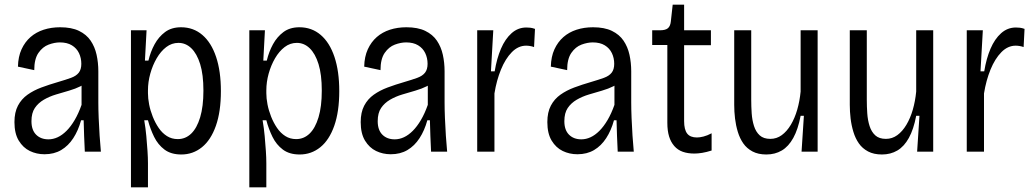

<svg xmlns="http://www.w3.org/2000/svg" viewBox="-20 -651 4437 824"><path d="M171 11Q137 11 108 -3Q79 -17 60.5 -47.5Q42 -78 42 -127Q42 -169 57 -197.5Q72 -226 98 -244.5Q124 -263 157.5 -275.5Q191 -288 229 -299Q263 -309 285 -317Q307 -325 318 -339Q329 -353 329 -377Q329 -402 319 -423Q309 -444 288.5 -456.5Q268 -469 237 -469Q214 -469 188.5 -459.5Q163 -450 145 -424Q127 -398 127 -350L57 -365Q58 -408 72.5 -439.5Q87 -471 111 -492Q135 -513 167.5 -523.5Q200 -534 238 -534Q287 -534 319 -518.5Q351 -503 369 -476.5Q387 -450 394.5 -416Q402 -382 402 -345V-211Q402 -182 403.5 -144.5Q405 -107 407.5 -69Q410 -31 413 0H344Q342 -34 341 -68Q340 -102 339 -135H328Q316 -91 294.5 -58Q273 -25 242.5 -7Q212 11 171 11ZM188 -53Q208 -53 227.5 -62Q247 -71 265.5 -89.5Q284 -108 300.5 -136Q317 -164 330 -201V-303L358 -310Q348 -292 326 -281Q304 -270 276.5 -262Q249 -254 220.5 -245.5Q192 -237 168 -223Q144 -209 129.5 -187.5Q115 -166 115 -131Q115 -93 135 -73Q155 -53 188 -53Z M542 153V-256V-521H609L602 -391H617Q626 -429 643.5 -461Q661 -493 688.5 -513.5Q716 -534 757 -534Q810 -534 848.5 -501Q887 -468 907.5 -406.5Q928 -345 928 -260Q928 -172 906.5 -111Q885 -50 846.5 -19Q808 12 758 12Q714 12 686 -9Q658 -30 641.5 -63.5Q625 -97 615 -135H599Q605 -100 608 -66.5Q611 -33 613 -3.5Q615 26 615 50V153ZM743 -54Q776 -54 800.5 -77.5Q825 -101 839 -147.5Q853 -194 853 -262Q853 -331 839 -376Q825 -421 801 -444Q777 -467 746 -467Q717 -467 693.5 -449Q670 -431 652.5 -401Q635 -371 625 -335Q615 -299 615 -263V-251Q615 -229 620 -203Q625 -177 635.5 -150.5Q646 -124 661 -102Q676 -80 696.5 -67Q717 -54 743 -54Z M1050 153V-256V-521H1117L1110 -391H1125Q1134 -429 1151.5 -461Q1169 -493 1196.5 -513.5Q1224 -534 1265 -534Q1318 -534 1356.5 -501Q1395 -468 1415.5 -406.5Q1436 -345 1436 -260Q1436 -172 1414.5 -111Q1393 -50 1354.5 -19Q1316 12 1266 12Q1222 12 1194 -9Q1166 -30 1149.5 -63.5Q1133 -97 1123 -135H1107Q1113 -100 1116 -66.5Q1119 -33 1121 -3.5Q1123 26 1123 50V153ZM1251 -54Q1284 -54 1308.5 -77.5Q1333 -101 1347 -147.5Q1361 -194 1361 -262Q1361 -331 1347 -376Q1333 -421 1309 -444Q1285 -467 1254 -467Q1225 -467 1201.5 -449Q1178 -431 1160.5 -401Q1143 -371 1133 -335Q1123 -299 1123 -263V-251Q1123 -229 1128 -203Q1133 -177 1143.5 -150.5Q1154 -124 1169 -102Q1184 -80 1204.5 -67Q1225 -54 1251 -54Z M1657 11Q1623 11 1594 -3Q1565 -17 1546.5 -47.5Q1528 -78 1528 -127Q1528 -169 1543 -197.5Q1558 -226 1584 -244.5Q1610 -263 1643.5 -275.5Q1677 -288 1715 -299Q1749 -309 1771 -317Q1793 -325 1804 -339Q1815 -353 1815 -377Q1815 -402 1805 -423Q1795 -444 1774.5 -456.5Q1754 -469 1723 -469Q1700 -469 1674.5 -459.5Q1649 -450 1631 -424Q1613 -398 1613 -350L1543 -365Q1544 -408 1558.5 -439.5Q1573 -471 1597 -492Q1621 -513 1653.5 -523.5Q1686 -534 1724 -534Q1773 -534 1805 -518.5Q1837 -503 1855 -476.5Q1873 -450 1880.5 -416Q1888 -382 1888 -345V-211Q1888 -182 1889.5 -144.5Q1891 -107 1893.5 -69Q1896 -31 1899 0H1830Q1828 -34 1827 -68Q1826 -102 1825 -135H1814Q1802 -91 1780.5 -58Q1759 -25 1728.5 -7Q1698 11 1657 11ZM1674 -53Q1694 -53 1713.5 -62Q1733 -71 1751.5 -89.5Q1770 -108 1786.5 -136Q1803 -164 1816 -201V-303L1844 -310Q1834 -292 1812 -281Q1790 -270 1762.5 -262Q1735 -254 1706.5 -245.5Q1678 -237 1654 -223Q1630 -209 1615.5 -187.5Q1601 -166 1601 -131Q1601 -93 1621 -73Q1641 -53 1674 -53Z M2028 0V-310V-521H2097L2087 -345H2103Q2112 -400 2130 -442Q2148 -484 2175.5 -508.5Q2203 -533 2239 -533Q2247 -533 2256 -532Q2265 -531 2276 -527L2272 -449Q2264 -452 2255 -453.5Q2246 -455 2238 -455Q2204 -455 2176.5 -427Q2149 -399 2130 -352.5Q2111 -306 2102 -250V0Z M2458 11Q2424 11 2395 -3Q2366 -17 2347.5 -47.5Q2329 -78 2329 -127Q2329 -169 2344 -197.5Q2359 -226 2385 -244.5Q2411 -263 2444.5 -275.5Q2478 -288 2516 -299Q2550 -309 2572 -317Q2594 -325 2605 -339Q2616 -353 2616 -377Q2616 -402 2606 -423Q2596 -444 2575.5 -456.5Q2555 -469 2524 -469Q2501 -469 2475.5 -459.5Q2450 -450 2432 -424Q2414 -398 2414 -350L2344 -365Q2345 -408 2359.5 -439.5Q2374 -471 2398 -492Q2422 -513 2454.5 -523.5Q2487 -534 2525 -534Q2574 -534 2606 -518.5Q2638 -503 2656 -476.5Q2674 -450 2681.5 -416Q2689 -382 2689 -345V-211Q2689 -182 2690.5 -144.5Q2692 -107 2694.5 -69Q2697 -31 2700 0H2631Q2629 -34 2628 -68Q2627 -102 2626 -135H2615Q2603 -91 2581.5 -58Q2560 -25 2529.5 -7Q2499 11 2458 11ZM2475 -53Q2495 -53 2514.5 -62Q2534 -71 2552.5 -89.5Q2571 -108 2587.5 -136Q2604 -164 2617 -201V-303L2645 -310Q2635 -292 2613 -281Q2591 -270 2563.5 -262Q2536 -254 2507.5 -245.5Q2479 -237 2455 -223Q2431 -209 2416.5 -187.5Q2402 -166 2402 -131Q2402 -93 2422 -73Q2442 -53 2475 -53Z M2960 8Q2932 8 2910.5 0.5Q2889 -7 2874 -24Q2859 -41 2851.5 -65.5Q2844 -90 2844 -124V-458H2779V-521H2812Q2836 -521 2846.5 -530Q2857 -539 2859 -559L2867 -631H2916V-521H3031V-457H2916V-131Q2916 -95 2929 -78Q2942 -61 2971 -61Q2983 -61 2999 -65Q3015 -69 3034 -79V-5Q3012 2 2993.5 5Q2975 8 2960 8Z M3269 12Q3234 12 3209.5 -1Q3185 -14 3170 -35.5Q3155 -57 3146.5 -85Q3138 -113 3134.5 -142.5Q3131 -172 3131 -201V-521H3204V-223Q3204 -194 3206 -164.5Q3208 -135 3216 -110Q3224 -85 3240.5 -70Q3257 -55 3286 -55Q3313 -55 3335 -71Q3357 -87 3374 -115.5Q3391 -144 3401.5 -180.5Q3412 -217 3416 -258V-521H3489V-210V0H3420L3430 -154H3416Q3405 -96 3384.5 -59Q3364 -22 3335 -5Q3306 12 3269 12Z M3765 12Q3730 12 3705.5 -1Q3681 -14 3666 -35.5Q3651 -57 3642.5 -85Q3634 -113 3630.5 -142.5Q3627 -172 3627 -201V-521H3700V-223Q3700 -194 3702 -164.5Q3704 -135 3712 -110Q3720 -85 3736.5 -70Q3753 -55 3782 -55Q3809 -55 3831 -71Q3853 -87 3870 -115.5Q3887 -144 3897.5 -180.5Q3908 -217 3912 -258V-521H3985V-210V0H3916L3926 -154H3912Q3901 -96 3880.5 -59Q3860 -22 3831 -5Q3802 12 3765 12Z M4129 0V-310V-521H4198L4188 -345H4204Q4213 -400 4231 -442Q4249 -484 4276.5 -508.5Q4304 -533 4340 -533Q4348 -533 4357 -532Q4366 -531 4377 -527L4373 -449Q4365 -452 4356 -453.5Q4347 -455 4339 -455Q4305 -455 4277.5 -427Q4250 -399 4231 -352.5Q4212 -306 4203 -250V0Z"/></svg>

Font: Bricolage Grotesque SemiCondensed Light
Style: Regular
Weight: 300
Width: 4
Designer: Mathieu Triay
Foundry: Atelier Triay
Version: Version 1.000;gftools[0.9.30]